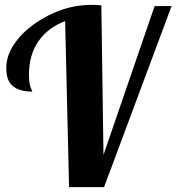

<svg xmlns="http://www.w3.org/2000/svg" viewBox="-20 -770 726 790"><path d="M264.2 0 248 -683.1Q177.7 -656.7 138.4 -600.6Q99.1 -544.4 99.1 -460.9Q99.1 -420.4 110.4 -399.9Q112.8 -396 112.8 -393.1Q32.7 -393.1 12.7 -444.3Q5.9 -462.9 5.9 -490.2Q5.9 -540.5 37.4 -587.2Q68.8 -633.8 118.7 -669.9Q232.4 -750 356.9 -750Q377.4 -750 397 -748L405.8 -132.8L616.2 -745.1H686L408.2 0Z"/></svg>

Font: UVF Lobster12
Style: Regular
Weight: 400
Designer: Pablo Impallari
Foundry: Pablo Impallari. www.impallari.com
Version: Version 1.004